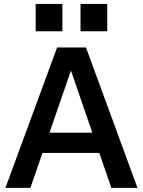

<svg xmlns="http://www.w3.org/2000/svg" viewBox="-20 -934 710 953"><path d="M289.6 -778.8V-914.4H157V-778.8ZM512.3 -778.8V-914.4H379.7V-778.8ZM406.8 -698.5H263.5L7 -1.6H130.9L190.8 -174.9H472.9L532.6 -1.6H662.3ZM225.7 -275.6 332.2 -583.6 438.2 -275.6Z"/></svg>

Font: Diatome Semibold
Style: Regular
Weight: 600
Designer: 15.100.17
Foundry: 15.100.17
Version: Version 1.005;Fontself Maker 3.5.8